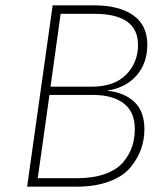

<svg xmlns="http://www.w3.org/2000/svg" viewBox="-20 -702 630 722"><path d="M381 -361Q446 -355 484.5 -319.5Q523 -284 523 -216Q523 -177 510.5 -141.5Q498 -106 470.5 -72.5Q443 -39 390.5 -19.5Q338 0 267 0H82L178 -682H333Q428 -682 481 -644.5Q534 -607 534 -534Q534 -464 493 -417.5Q452 -371 381 -361ZM208 -650 170 -376H323Q410 -376 454.5 -421.5Q499 -467 499 -533Q499 -650 335 -650ZM271 -32Q332 -32 376.5 -48.5Q421 -65 444 -93Q467 -121 477 -151.5Q487 -182 487 -217Q487 -281 445.5 -313Q404 -345 330 -345H166L122 -32Z"/></svg>

Font: Fira Sans UltraLight
Style: Italic
Weight: 200
Italic angle: -8°
Designer: Carrois Corporate & Edenspiekermann AG
Foundry: Carrois Corporate GbR & Edenspiekermann AG
Version: Version 4.203;PS 004.203;hotconv 1.0.88;makeotf.lib2.5.64775